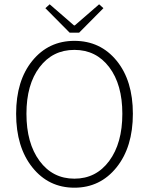

<svg xmlns="http://www.w3.org/2000/svg" viewBox="-20 -861 692 893"><path d="M55 -332Q55 -486 130.5 -578.5Q206 -671 326 -671Q447 -671 522.5 -578.5Q598 -486 598 -332Q598 -177 522 -82.5Q446 12 326 12Q206 12 130.5 -82.5Q55 -177 55 -332ZM549 -332Q549 -468 488 -548.5Q427 -629 326 -629Q225 -629 164 -548.5Q103 -468 103 -332Q103 -195 164 -112.5Q225 -30 326 -30Q427 -30 488 -112.5Q549 -195 549 -332ZM304 -709 191 -823 211 -841 324 -743H328L441 -841L461 -823L348 -709Z"/></svg>

Font: Toshiba Sans Light
Style: Regular
Weight: 300
Designer: Paul D. Hunt
Foundry: Toshiba Corporation
Version: Version 2.020;PS 2.0;hotconv 1.0.86;makeotf.lib2.5.63406